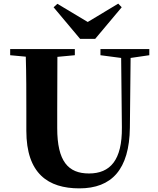

<svg xmlns="http://www.w3.org/2000/svg" viewBox="-20 -1017 869 1057"><path d="M296 -996 275 -977 421 -803H504L650 -977L631 -997L463 -896ZM533 -713 647 -698 651 -316C653 -135 586 -62 470 -62C355 -62 295 -129 295 -312V-406L296 -704L392 -713V-747H36V-713L122 -705C125 -605 125 -504 125 -406V-297C125 -61 245 20 417 20C595 20 692 -84 695 -314L699 -698L802 -713V-747H533Z"/></svg>

Font: GenKiMin2 TW H
Style: Regular
Weight: 900
Version: Version 2.100;PS 2.1;hotconv 16.6.51;makeotf.lib2.5.65220 DE